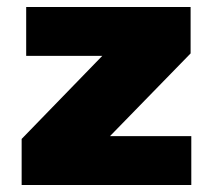

<svg xmlns="http://www.w3.org/2000/svg" viewBox="-20 -530 610 550"><path d="M42 0V-132L273 -370H55V-510H526V-377L295 -140H528V0Z"/></svg>

Font: Saira SemiExpanded ExtraBold
Style: Regular
Weight: 800
Width: 6
Designer: Hector Gatti with collaboration of the Omnibus-Type team
Foundry: Omnibus-Type
Version: Version 1.101